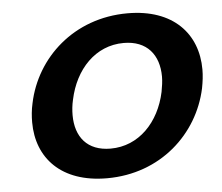

<svg xmlns="http://www.w3.org/2000/svg" viewBox="-44 -566 729 630"><g transform="rotate(-5 321.0 -250.5)"><path d="M486.7 -250C465.8 -151.7 397.5 -79.2 304.2 -79.2C227.5 -79.2 189.2 -127.5 189.2 -199.2C189.2 -215 190.8 -232.5 195 -250C215.8 -348.3 283.3 -420.8 376.7 -420.8C453.3 -420.8 492.5 -371.7 492.5 -300C492.5 -284.2 490 -267.5 486.7 -250ZM620 -250C624.2 -271.7 626.7 -291.7 626.7 -311.7C626.7 -429.2 548.3 -516.7 397.5 -516.7C220.8 -516.7 92.5 -397.5 61.7 -250C56.7 -228.3 55 -207.5 55 -187.5C55 -70 133.3 16.7 284.2 16.7C460.8 16.7 588.3 -102.5 620 -250Z"/></g></svg>

Font: BoonHome
Style: Bold Oblique
Weight: 700
Italic angle: -12°
Designer: Sungsit Sawaiwan
Foundry: Sungsit Sawaiwan
Version: Version 0.2